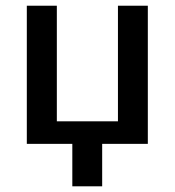

<svg xmlns="http://www.w3.org/2000/svg" viewBox="-20 -508 617 678"><path d="M235.4 149.9V0H74.7V-487.8H180.7V-79.6H396.5V-487.8H502V0H340.8V149.9Z"/></svg>

Font: Acari Sans SemiBold
Style: Regular
Weight: 600
Designer: Alfredo Marco Pradil and Stefan Peev
Foundry: Hanken Design Co.
Version: Version 1.045;January 11, 2019;FontCreator 11.5.0.2425 64-bi